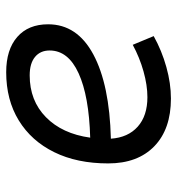

<svg xmlns="http://www.w3.org/2000/svg" viewBox="4 -572 577 626"><g transform="rotate(-90 293.0 -258.5)"><path d="M289.6 -66.9Q328.6 -66.9 373.8 -79.6Q418.9 -92.3 460.4 -114.7L488.8 -46.4Q441.4 -20 387.9 -5.1Q334.5 9.8 285.2 9.8Q185.5 9.8 129.6 -44.4Q73.7 -98.6 73.7 -194.8Q73.7 -296.4 110.4 -370.8Q147 -445.3 213.9 -486.3Q280.8 -527.3 371.1 -527.3Q444.8 -527.3 486.1 -491.2Q527.3 -455.1 527.3 -390.6Q527.3 -295.9 429 -243.2Q330.6 -190.4 154.3 -186Q158.2 -129.9 193.6 -98.4Q229 -66.9 289.6 -66.9ZM157.7 -253.4Q293.5 -257.3 367.7 -291.3Q441.9 -325.2 441.9 -385.7Q441.9 -416 420.9 -433.3Q399.9 -450.7 360.8 -450.7Q278.3 -450.7 224.4 -397.7Q170.4 -344.7 157.7 -253.4Z"/></g></svg>

Font: Cascadia Mono PL SemiLight
Style: Italic
Weight: 350
Italic angle: -10°
Monospace: yes
Designer: Aaron Bell
Foundry: Saja Typeworks
Version: Version 2404.023; ttfautohint (v1.8.4)